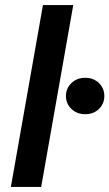

<svg xmlns="http://www.w3.org/2000/svg" viewBox="-20 -740 433 760"><path d="M23 0 150 -720H270L143 0ZM317 -288Q284 -288 262.5 -309Q241 -330 241 -360Q241 -390 262.5 -411Q284 -432 317 -432Q351 -432 372 -411Q393 -390 393 -360Q393 -330 372 -309Q351 -288 317 -288Z"/></svg>

Font: DM Sans 17pt SemiBold
Style: Italic
Weight: 600
Italic angle: -10°
Version: Version 4.004;gftools[0.9.30]